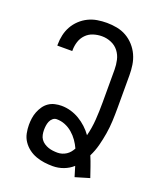

<svg xmlns="http://www.w3.org/2000/svg" viewBox="-141 -831 783 941"><g transform="rotate(20 250.0 -360.5)"><path d="M362 22Q358 9 354 -4.5Q350 -18 346 -31Q325 -12 298 -2Q271 8 242 8Q220 8 198 5Q176 2 155 -5.5Q134 -13 116 -26.5Q98 -40 85.5 -58.5Q73 -77 68.5 -99Q64 -121 64 -143Q64 -160 66.5 -177.5Q69 -195 75.5 -211.5Q82 -228 92 -242.5Q102 -257 116.5 -267Q131 -277 148.5 -281Q166 -285 183 -285Q208 -285 232 -278Q256 -271 277 -258.5Q298 -246 316.5 -229Q335 -212 349 -192Q360 -235 363 -279Q366 -323 366 -368V-540Q366 -565 360.5 -589.5Q355 -614 340 -633.5Q325 -653 301.5 -663Q278 -673 253 -673Q230 -673 208 -666Q186 -659 170 -642.5Q154 -626 147 -604Q140 -582 140 -559V-555H62V-561Q62 -586 67.5 -610.5Q73 -635 85 -656.5Q97 -678 115.5 -695.5Q134 -713 156.5 -724Q179 -735 203.5 -739Q228 -743 253 -743Q279 -743 305.5 -738Q332 -733 355 -720Q378 -707 396 -687Q414 -667 425 -643Q436 -619 440 -592.5Q444 -566 444 -540V-368Q444 -334 442.5 -300.5Q441 -267 435.5 -233.5Q430 -200 421.5 -167.5Q413 -135 398 -105Q409 -79 418 -52.5Q427 -26 436 0ZM242 -62Q254 -62 265.5 -65.5Q277 -69 287 -75.5Q297 -82 304.5 -91Q312 -100 318 -111Q309 -131 296 -149.5Q283 -168 265.5 -183Q248 -198 227 -206.5Q206 -215 183 -215Q172 -215 163 -207.5Q154 -200 149.5 -189Q145 -178 143.5 -166.5Q142 -155 142 -144Q142 -132 144.5 -119.5Q147 -107 154 -97Q161 -87 171.5 -80Q182 -73 193.5 -69Q205 -65 217.5 -63.5Q230 -62 242 -62Z"/></g></svg>

Font: Iosevka Fixed
Style: Regular
Weight: 400
Monospace: yes
Designer: Belleve Invis
Foundry: Belleve Invis
Version: Version 33.2.4